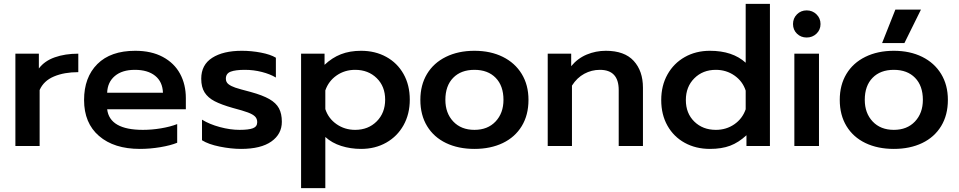

<svg xmlns="http://www.w3.org/2000/svg" viewBox="-20 -759 4987 998"><path d="M60 -480H182V-403Q211 -442 264.5 -461Q318 -480 387 -480V-384Q314 -384 260.5 -361.5Q207 -339 186 -291V0H60Z M417 -239Q417 -357 486 -426Q555 -495 683 -495Q767 -495 826.5 -463Q886 -431 916 -375.5Q946 -320 946 -249V-191H537Q550 -84 723 -84Q769 -84 817 -92Q865 -100 901 -114V-17Q867 -3 813.5 6Q760 15 707 15Q573 15 495 -52Q417 -119 417 -239ZM827 -277Q825 -334 786.5 -365Q748 -396 681 -396Q615 -396 577 -364Q539 -332 537 -277Z M1030 -30V-137Q1069 -113 1123 -98.5Q1177 -84 1225 -84Q1273 -84 1295 -92.5Q1317 -101 1317 -124Q1317 -142 1305.5 -153.5Q1294 -165 1268.5 -174.5Q1243 -184 1190 -198Q1130 -215 1095.5 -233Q1061 -251 1043.5 -278.5Q1026 -306 1026 -350Q1026 -422 1083 -458.5Q1140 -495 1237 -495Q1287 -495 1336.5 -485.5Q1386 -476 1414 -459V-356Q1384 -374 1341 -385Q1298 -396 1253 -396Q1204 -396 1179 -386.5Q1154 -377 1154 -350Q1154 -332 1167.5 -321.5Q1181 -311 1203 -303.5Q1225 -296 1283 -281Q1345 -264 1380 -244Q1415 -224 1430 -196Q1445 -168 1445 -126Q1445 -62 1390.5 -23.5Q1336 15 1233 15Q1181 15 1122 3Q1063 -9 1030 -30Z M1545 -480H1667V-422Q1706 -459 1752 -477Q1798 -495 1857 -495Q1930 -495 1987.5 -463.5Q2045 -432 2077.5 -374.5Q2110 -317 2110 -241Q2110 -166 2077.5 -108Q2045 -50 1987.5 -17.5Q1930 15 1857 15Q1802 15 1753.5 -0.5Q1705 -16 1671 -47V219H1545ZM1982 -241Q1982 -310 1938 -353Q1894 -396 1826 -396Q1772 -396 1730 -367Q1688 -338 1671 -289V-192Q1687 -143 1729.5 -113.5Q1772 -84 1826 -84Q1894 -84 1938 -128Q1982 -172 1982 -241Z M2165 -240Q2165 -317 2199.5 -374.5Q2234 -432 2298 -463.5Q2362 -495 2446 -495Q2530 -495 2593.5 -463.5Q2657 -432 2692 -374.5Q2727 -317 2727 -240Q2727 -161 2692 -103.5Q2657 -46 2593.5 -15.5Q2530 15 2446 15Q2362 15 2298.5 -15.5Q2235 -46 2200 -103.5Q2165 -161 2165 -240ZM2597 -240Q2597 -313 2556.5 -354.5Q2516 -396 2446 -396Q2376 -396 2335.5 -354.5Q2295 -313 2295 -240Q2295 -171 2336 -127.5Q2377 -84 2446 -84Q2515 -84 2556 -127.5Q2597 -171 2597 -240Z M2827 -480H2949V-415Q2983 -456 3030 -475.5Q3077 -495 3129 -495Q3226 -495 3274 -442.5Q3322 -390 3322 -303V0H3196V-291Q3196 -396 3098 -396Q3055 -396 3017 -375.5Q2979 -355 2953 -314V0H2827Z M3417 -239Q3417 -314 3449.5 -372Q3482 -430 3539.5 -462.5Q3597 -495 3670 -495Q3788 -495 3856 -433V-739H3982V0H3860V-56Q3819 -18 3775 -1.5Q3731 15 3670 15Q3597 15 3539.5 -16.5Q3482 -48 3449.5 -105.5Q3417 -163 3417 -239ZM3856 -191V-288Q3840 -337 3797.5 -366.5Q3755 -396 3701 -396Q3633 -396 3589 -352Q3545 -308 3545 -239Q3545 -170 3589 -127Q3633 -84 3701 -84Q3755 -84 3797 -113Q3839 -142 3856 -191Z M4102 -634Q4102 -664 4122.5 -684.5Q4143 -705 4173 -705Q4203 -705 4224 -684.5Q4245 -664 4245 -634Q4245 -604 4224 -584Q4203 -564 4173 -564Q4143 -564 4122.5 -584Q4102 -604 4102 -634ZM4109 -480H4237V0H4109Z M4634 -709H4767L4681 -535H4565ZM4345 -240Q4345 -317 4379.5 -374.5Q4414 -432 4478 -463.5Q4542 -495 4626 -495Q4710 -495 4773.5 -463.5Q4837 -432 4872 -374.5Q4907 -317 4907 -240Q4907 -161 4872 -103.5Q4837 -46 4773.5 -15.5Q4710 15 4626 15Q4542 15 4478.5 -15.5Q4415 -46 4380 -103.5Q4345 -161 4345 -240ZM4777 -240Q4777 -313 4736.5 -354.5Q4696 -396 4626 -396Q4556 -396 4515.5 -354.5Q4475 -313 4475 -240Q4475 -171 4516 -127.5Q4557 -84 4626 -84Q4695 -84 4736 -127.5Q4777 -171 4777 -240Z"/></svg>

Font: Prompt Medium
Style: Regular
Weight: 500
Designer: Katatrad Team
Foundry: CadsonDemak
Version: Version 1.001